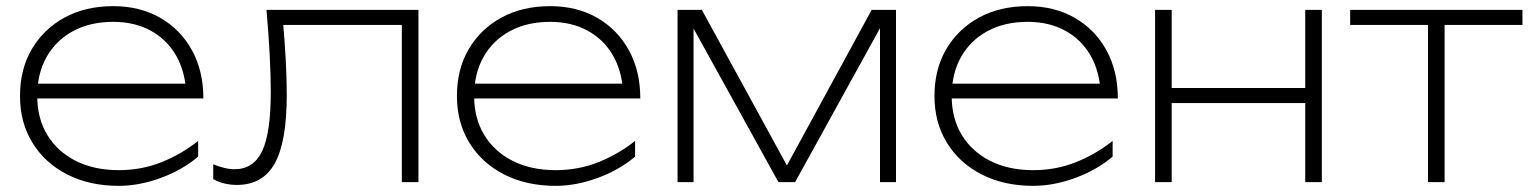

<svg xmlns="http://www.w3.org/2000/svg" viewBox="-20 -592 4980 624"><path d="M366 12Q271 12 198.5 -25Q126 -62 85.5 -128Q45 -194 45 -280Q45 -367 83.5 -432.5Q122 -498 190 -535Q258 -572 348 -572Q435 -572 501 -534Q567 -496 604 -428.5Q641 -361 641 -272H82V-320H628L585 -290Q582 -360 552 -412Q522 -464 469.5 -492.5Q417 -521 348 -521Q273 -521 217.5 -491Q162 -461 131.5 -407Q101 -353 101 -280Q101 -207 134 -153Q167 -99 226.5 -69Q286 -39 366 -39Q440 -39 505 -65Q570 -91 624 -134V-83Q572 -39 502 -13.5Q432 12 366 12Z M846 -560H1340V0H1286V-536L1311 -511H876L899 -529Q905 -465 908.5 -400Q912 -335 912 -285Q912 -131 873 -61Q834 9 750 9Q730 9 710 4.5Q690 0 673 -10V-58Q690 -51 708 -46.5Q726 -42 742 -42Q804 -42 832 -101Q860 -160 860 -293Q860 -345 856.5 -414Q853 -483 846 -560Z M1786 12Q1691 12 1618.5 -25Q1546 -62 1505.5 -128Q1465 -194 1465 -280Q1465 -367 1503.5 -432.5Q1542 -498 1610 -535Q1678 -572 1768 -572Q1855 -572 1921 -534Q1987 -496 2024 -428.5Q2061 -361 2061 -272H1502V-320H2048L2005 -290Q2002 -360 1972 -412Q1942 -464 1889.5 -492.5Q1837 -521 1768 -521Q1693 -521 1637.5 -491Q1582 -461 1551.5 -407Q1521 -353 1521 -280Q1521 -207 1554 -153Q1587 -99 1646.5 -69Q1706 -39 1786 -39Q1860 -39 1925 -65Q1990 -91 2044 -134V-83Q1992 -39 1922 -13.5Q1852 12 1786 12Z M2182 0V-560H2261L2560 -13H2515L2813 -560H2892V0H2840V-551H2868L2564 0H2510L2206 -550H2234V0Z M3338 12Q3243 12 3170.5 -25Q3098 -62 3057.5 -128Q3017 -194 3017 -280Q3017 -367 3055.5 -432.5Q3094 -498 3162 -535Q3230 -572 3320 -572Q3407 -572 3473 -534Q3539 -496 3576 -428.5Q3613 -361 3613 -272H3054V-320H3600L3557 -290Q3554 -360 3524 -412Q3494 -464 3441.5 -492.5Q3389 -521 3320 -521Q3245 -521 3189.5 -491Q3134 -461 3103.5 -407Q3073 -353 3073 -280Q3073 -207 3106 -153Q3139 -99 3198.5 -69Q3258 -39 3338 -39Q3412 -39 3477 -65Q3542 -91 3596 -134V-83Q3544 -39 3474 -13.5Q3404 12 3338 12Z M3734 -560H3788V0H3734ZM4222 -560H4276V0H4222ZM3763 -306H4254V-257H3763Z M4621 -542H4675V0H4621ZM4368 -560H4928V-511H4368Z"/></svg>

Font: Unbounded ExtraLight
Style: Regular
Weight: 250
Designer: Luke Prowse, Jean-Baptiste Morizot, Fátima Lázaro, Florian Runge
Foundry: NaN
Version: Version 1.701;gftools[0.9.28.dev5+ged2979d]